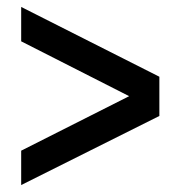

<svg xmlns="http://www.w3.org/2000/svg" viewBox="-20 -533 519 553"><path d="M41 0V-99L352 -256L41 -414V-513L439 -312V-199Z"/></svg>

Font: Archivo Narrow Medium
Style: Regular
Weight: 500
Designer: Hector Gatti
Foundry: Omnibus-Type
Version: Version 3.002